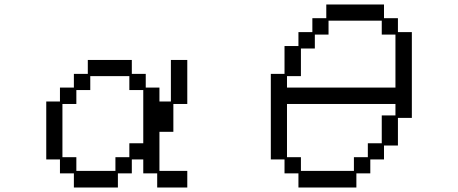

<svg xmlns="http://www.w3.org/2000/svg" viewBox="-20 -807 2040 855"><path d="M186 -355H247V-417H309V-478H371V-540H567V-478H629V-417H690V-355H741V-540H814V-344H752V-220H690V-46H814V28H680V-35H618V-97H567V-35H505V28H309V-35H247V-97H186ZM320 -107V-46H494V-107H556V-169H618V-406H556V-468H382V-406H320V-344H258V-107Z M1186 -478H1247V-602H1309V-664H1371V-726H1433V-787H1690V-726H1752V-664H1814V-282H1752V-159H1690V-97H1629V-35H1567V28H1309V-35H1247V-97H1186ZM1741 -417V-653H1680V-715H1443V-653H1382V-591H1320V-468H1258V-417ZM1320 -107V-46H1556V-107H1618V-169H1680V-293H1741V-344H1258V-107Z"/></svg>

Font: DotGothic16
Style: Regular
Weight: 400
Designer: Fontworks Inc.
Foundry: Fontworks Inc.
Version: Version 1.100